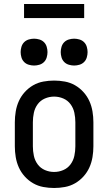

<svg xmlns="http://www.w3.org/2000/svg" viewBox="-20 -930 540 958"><path d="M250 8Q223 8 196 3Q169 -2 145.5 -15.5Q122 -29 103.5 -49.5Q85 -70 74 -94.5Q63 -119 58.5 -146Q54 -173 54 -200V-320Q54 -347 58.5 -374Q63 -401 74 -425.5Q85 -450 103.5 -470.5Q122 -491 145.5 -504.5Q169 -518 196 -523Q223 -528 250 -528Q277 -528 304 -523Q331 -518 354.5 -504.5Q378 -491 396.5 -470.5Q415 -450 426 -425.5Q437 -401 441.5 -374Q446 -347 446 -320V-200Q446 -173 441.5 -146Q437 -119 426 -94.5Q415 -70 396.5 -49.5Q378 -29 354.5 -15.5Q331 -2 304 3Q277 8 250 8ZM250 -72Q274 -72 296 -81.5Q318 -91 332 -110Q346 -129 351 -152.5Q356 -176 356 -200V-320Q356 -344 351 -367.5Q346 -391 332 -410Q318 -429 296 -438.5Q274 -448 250 -448Q226 -448 204 -438.5Q182 -429 168 -410Q154 -391 149 -367.5Q144 -344 144 -320V-200Q144 -176 149 -152.5Q154 -129 168 -110Q182 -91 204 -81.5Q226 -72 250 -72ZM350 -603Q337 -603 323.5 -607Q310 -611 300.5 -620.5Q291 -630 287 -643.5Q283 -657 283 -670Q283 -683 287 -696.5Q291 -710 300.5 -719.5Q310 -729 323.5 -733Q337 -737 350 -737Q363 -737 376.5 -733Q390 -729 399.5 -719.5Q409 -710 413 -696.5Q417 -683 417 -670Q417 -657 413 -643.5Q409 -630 399.5 -620.5Q390 -611 376.5 -607Q363 -603 350 -603ZM150 -603Q137 -603 123.5 -607Q110 -611 100.5 -620.5Q91 -630 87 -643.5Q83 -657 83 -670Q83 -683 87 -696.5Q91 -710 100.5 -719.5Q110 -729 123.5 -733Q137 -737 150 -737Q163 -737 176.5 -733Q190 -729 199.5 -719.5Q209 -710 213 -696.5Q217 -683 217 -670Q217 -657 213 -643.5Q209 -630 199.5 -620.5Q190 -611 176.5 -607Q163 -603 150 -603ZM100 -840V-910H400V-840Z"/></svg>

Font: Iosevka Term Curly Medium
Style: Regular
Weight: 500
Designer: Belleve Invis
Foundry: Belleve Invis
Version: Version 32.3.0